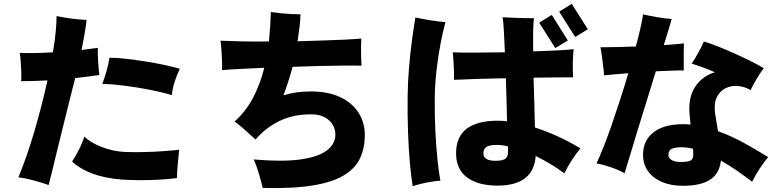

<svg xmlns="http://www.w3.org/2000/svg" viewBox="-20 -900 4040 991"><path d="M231 55Q193 42 151 30.5Q109 19 75 15Q119 -91 157 -220.5Q195 -350 225 -485Q188 -483 153.5 -482Q119 -481 89 -481Q91 -499 90 -526.5Q89 -554 87 -581.5Q85 -609 82 -627Q155 -624 253 -630Q263 -687 267.5 -735.5Q272 -784 272 -817Q291 -813 318.5 -808.5Q346 -804 375 -801Q404 -798 427 -797Q423 -762 416 -722Q409 -682 401 -642Q425 -645 447 -648Q469 -651 485 -653Q484 -622 486.5 -581Q489 -540 493 -513Q468 -509 435.5 -505Q403 -501 368 -497Q354 -443 338.5 -380Q323 -317 307 -253Q291 -189 276.5 -129.5Q262 -70 250.5 -22Q239 26 231 55ZM611 27Q521 20 457 -4Q393 -28 352 -66Q370 -93 388 -128.5Q406 -164 415 -195Q447 -164 503 -142Q559 -120 619 -116Q664 -114 717 -115Q770 -116 819.5 -119.5Q869 -123 905 -127Q905 -125 904 -121Q901 -88 897 -46.5Q893 -5 894 19Q857 24 808.5 27Q760 30 709 30Q658 30 611 27ZM867 -409Q814 -425 749 -437.5Q684 -450 620.5 -458Q557 -466 508 -467Q519 -496 530 -534Q541 -572 545 -602Q583 -602 631 -596.5Q679 -591 730 -583Q781 -575 827.5 -565Q874 -555 908 -545Q893 -514 881.5 -478Q870 -442 867 -409Z M1336 70Q1328 37 1316 -4.5Q1304 -46 1290 -77Q1438 -64 1530.5 -77Q1623 -90 1667 -123.5Q1711 -157 1711 -204Q1711 -250 1677 -280Q1643 -310 1585 -310Q1492 -310 1420.5 -274.5Q1349 -239 1299 -180Q1277 -200 1247 -227Q1217 -254 1191 -273Q1251 -327 1287.5 -398Q1324 -469 1344 -550Q1273 -547 1215 -544Q1157 -541 1126 -538Q1127 -556 1126 -585Q1125 -614 1123 -643Q1121 -672 1118 -690Q1157 -688 1223 -686.5Q1289 -685 1368 -686Q1372 -724 1374.5 -762.5Q1377 -801 1378 -838Q1398 -835 1425.5 -832Q1453 -829 1481 -827.5Q1509 -826 1531 -826Q1530 -792 1525.5 -757Q1521 -722 1516 -687Q1583 -689 1646 -691Q1709 -693 1760.5 -695.5Q1812 -698 1845 -701Q1843 -674 1843.5 -634Q1844 -594 1846 -561Q1812 -562 1755.5 -561.5Q1699 -561 1630.5 -559.5Q1562 -558 1490 -555Q1470 -479 1443 -408Q1475 -418 1510 -423Q1545 -428 1585 -428Q1672 -428 1734 -399.5Q1796 -371 1829.5 -320Q1863 -269 1863 -202Q1863 -137 1839 -84.5Q1815 -32 1756.5 4Q1698 40 1595.5 57Q1493 74 1336 70Z M2548 58Q2448 58 2391 16Q2334 -26 2334 -109Q2334 -277 2550 -277Q2573 -277 2597 -274Q2596 -324 2594.5 -381Q2593 -438 2591 -496Q2512 -495 2440 -492.5Q2368 -490 2323 -488Q2324 -507 2323 -534.5Q2322 -562 2320.5 -588.5Q2319 -615 2317 -630Q2361 -628 2433 -628.5Q2505 -629 2586 -630Q2583 -695 2580.5 -743.5Q2578 -792 2574 -811Q2596 -810 2626 -808.5Q2656 -807 2686 -806.5Q2716 -806 2736 -806Q2733 -790 2732 -743.5Q2731 -697 2732 -635Q2803 -637 2859 -640Q2915 -643 2941 -646Q2937 -615 2936.5 -572.5Q2936 -530 2938 -501Q2910 -501 2855.5 -500.5Q2801 -500 2734 -499Q2736 -430 2738 -362.5Q2740 -295 2741 -242Q2803 -222 2863.5 -194Q2924 -166 2976 -134Q2953 -107 2930.5 -72Q2908 -37 2893 -5Q2859 -31 2821 -53.5Q2783 -76 2745 -95Q2734 58 2548 58ZM2110 61Q2102 12 2095.5 -60Q2089 -132 2086 -219.5Q2083 -307 2084 -404Q2085 -480 2091.5 -555.5Q2098 -631 2107 -697Q2116 -763 2124 -810Q2155 -803 2200 -795.5Q2245 -788 2279 -786Q2266 -738 2253.5 -673Q2241 -608 2233 -536.5Q2225 -465 2224 -396Q2223 -308 2227 -225.5Q2231 -143 2238 -76Q2245 -9 2253 33Q2223 34 2181 42.5Q2139 51 2110 61ZM2949 -709 2866 -840 2931 -880 3014 -749ZM2846 -652 2763 -783 2828 -823 2911 -691ZM2537 -70Q2578 -70 2591 -83Q2604 -96 2602 -122Q2602 -126 2602 -132Q2602 -138 2601 -145Q2572 -152 2543 -152Q2507 -152 2491 -141.5Q2475 -131 2475 -109Q2475 -70 2537 -70Z M3504 59Q3444 59 3397.5 39.5Q3351 20 3325 -16Q3299 -52 3299 -101Q3299 -175 3353 -217Q3407 -259 3506 -259Q3516 -259 3525 -258.5Q3534 -258 3544 -257Q3543 -274 3541.5 -287.5Q3540 -301 3539 -311Q3532 -399 3569 -453.5Q3606 -508 3670 -527Q3636 -542 3604.5 -553.5Q3573 -565 3550 -572Q3566 -595 3584.5 -628.5Q3603 -662 3613 -686Q3646 -676 3687.5 -659.5Q3729 -643 3772.5 -623.5Q3816 -604 3855 -584.5Q3894 -565 3922 -548Q3904 -524 3885.5 -493Q3867 -462 3854 -435Q3824 -453 3789.5 -456Q3755 -459 3725.5 -445Q3696 -431 3680 -398.5Q3664 -366 3671 -314Q3673 -297 3677.5 -273Q3682 -249 3686 -223Q3753 -199 3818.5 -163Q3884 -127 3945 -89Q3923 -64 3901 -30Q3879 4 3862 38Q3824 9 3783 -19.5Q3742 -48 3701 -71Q3693 -3 3644.5 28Q3596 59 3504 59ZM3204 -6Q3173 -23 3134 -36.5Q3095 -50 3059 -57Q3076 -93 3096.5 -145Q3117 -197 3138.5 -259.5Q3160 -322 3182 -389.5Q3204 -457 3223 -522Q3183 -519 3149.5 -516Q3116 -513 3098 -511Q3097 -529 3093.5 -556.5Q3090 -584 3086.5 -611Q3083 -638 3079 -656Q3111 -656 3159.5 -657Q3208 -658 3262 -660Q3276 -713 3286 -756.5Q3296 -800 3299 -826Q3329 -819 3371.5 -811.5Q3414 -804 3447 -802Q3443 -786 3432 -751Q3421 -716 3406 -667Q3437 -669 3463.5 -671.5Q3490 -674 3510 -676Q3509 -654 3509 -624.5Q3509 -595 3509 -568Q3509 -559 3509 -551Q3509 -543 3509 -536Q3487 -537 3449 -535.5Q3411 -534 3365 -532Q3342 -457 3317 -376.5Q3292 -296 3269.5 -222.5Q3247 -149 3230 -92Q3213 -35 3204 -6ZM3493 -64Q3537 -64 3548.5 -74Q3560 -84 3558 -111Q3558 -116 3558 -121.5Q3558 -127 3557 -132Q3525 -140 3499 -140Q3463 -140 3446.5 -131.5Q3430 -123 3430 -101Q3430 -85 3446 -74.5Q3462 -64 3493 -64Z"/></svg>

Font: Zen Kaku Gothic Antique Black
Style: Regular
Weight: 900
Designer: Yoshimichi Ohira
Foundry: Positype
Version: Version 1.001